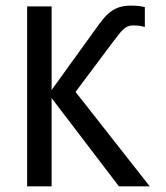

<svg xmlns="http://www.w3.org/2000/svg" viewBox="-20 -661 590 681"><path d="M511.2 0 248 -335 379.9 -511.2C388 -522 395.1 -531.2 401.1 -538.8C407.1 -546.5 412.8 -552.7 418 -557.4C423.2 -562.1 428.5 -565.5 433.8 -567.6C439.2 -569.7 445.1 -570.8 451.7 -570.8C463.1 -570.8 472 -570.1 478.5 -568.8C485 -567.5 490.1 -566.4 493.7 -565.4V-635.7C485.8 -637.7 477.9 -639.1 470 -639.9C462 -640.7 453.8 -641.1 445.3 -641.1C428.7 -641.1 414.6 -639.2 402.8 -635.3C391.1 -631.3 380.5 -625.7 371.1 -618.4C361.7 -611.1 352.8 -602.2 344.5 -591.8C336.2 -581.4 327.5 -569.8 318.4 -557.1L163.1 -341.8V-638.2H76.2V0H163.1V-313L401.9 0Z"/></svg>

Font: CodeNewRoman Nerd Font Mono
Style: Regular
Weight: 400
Monospace: yes
Designer: Sam Radian
Foundry: Code New Roman
Version: Version 2.00 November 29, 2014;Nerd Fonts 3.2.1